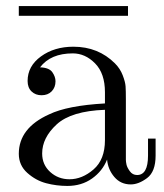

<svg xmlns="http://www.w3.org/2000/svg" viewBox="-20 -602 540 633"><path d="M42 -550V-582H402V-550ZM42 -95Q42 -180 142 -225Q202 -254 326 -261V-298Q326 -360 293.5 -393Q261 -426 220 -426Q147 -426 112 -380Q142 -379 152.5 -364Q163 -349 163 -334Q163 -314 150.5 -301Q138 -288 117 -288Q97 -288 84 -300.5Q71 -313 71 -335Q71 -384 115 -416Q159 -448 222 -448Q304 -448 359 -393Q376 -376 384.5 -354Q393 -332 394 -317.5Q395 -303 395 -275V-75Q395 -69 397 -59.5Q399 -50 408 -37.5Q417 -25 432 -25Q468 -25 468 -89V-145H493V-89Q493 -36 465 -15Q437 6 411 6Q378 6 357 -18.5Q336 -43 333 -76Q318 -38 283.5 -13.5Q249 11 202 11Q166 11 132 2Q98 -7 70 -32Q42 -57 42 -95ZM119 -96Q119 -59 145.5 -35Q172 -11 209 -11Q251 -11 288.5 -43.5Q326 -76 326 -140V-240Q215 -236 167 -192Q119 -148 119 -96Z"/></svg>

Font: CMU Serif
Style: Roman
Weight: 500
Version: Version 0.7.0